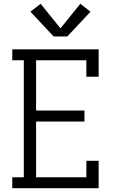

<svg xmlns="http://www.w3.org/2000/svg" viewBox="-20 -996 640 1016"><path d="M45 0V-58H106V-677H45V-735H502V-590H437V-677H171V-411H427V-353H171V-58H437V-145H502V0ZM264 -803 141 -934 195 -976 300 -846 405 -976 459 -934 336 -803Z"/></svg>

Font: Iosevka Curly Slab LtEx
Style: Regular
Weight: 300
Width: 7
Monospace: yes
Designer: Belleve Invis
Foundry: Belleve Invis
Version: Version 11.1.0; ttfautohint (v1.8.3)